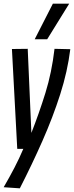

<svg xmlns="http://www.w3.org/2000/svg" viewBox="-24 -810 403 1046"><path d="M273 -544 359 -542Q344 -421 304 -296Q264 -171 207.5 -43Q151 85 84 216L-4 210Q28 155 54.5 104Q81 53 103 1H70L41 -543L127 -544L147 -86Q189 -193 223.5 -304Q258 -415 273 -544ZM165 -596 264 -790H353L233 -596Z"/></svg>

Font: Georama Condensed Medium
Style: Italic
Weight: 500
Width: 3
Italic angle: -9°
Designer: Jean-Baptiste Levee
Foundry: Production Type
Version: Version 1.000